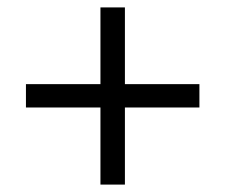

<svg xmlns="http://www.w3.org/2000/svg" viewBox="-20 -608 609 518"><path d="M317 -381H518V-318H317V-110H251V-318H50V-381H251V-588H317Z"/></svg>

Font: Bitter Pro
Style: Regular
Weight: 400
Designer: Sol Matas, and Bitter project Authors
Foundry: Sol Matas
Version: Version 1.010